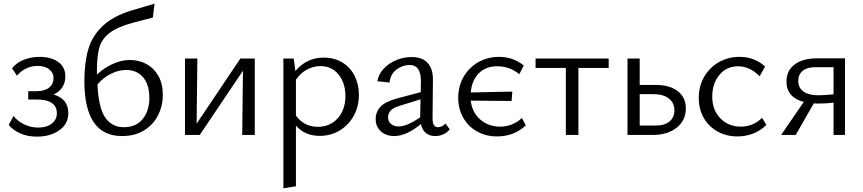

<svg xmlns="http://www.w3.org/2000/svg" viewBox="-20 -731 4674 1040"><path d="M27 -54 53 -103Q77 -73 112.5 -56.5Q148 -40 187 -40Q233 -40 260.5 -61.5Q288 -83 288 -117Q288 -192 178 -192H133V-237H178Q222 -237 246 -256.5Q270 -276 270 -308Q270 -337 246.5 -355.5Q223 -374 184 -374Q150 -374 120.5 -359.5Q91 -345 72 -321L45 -361Q70 -392 109.5 -407.5Q149 -423 194 -423Q257 -423 295.5 -395.5Q334 -368 334 -317Q334 -283 317 -257.5Q300 -232 270 -219Q350 -196 350 -118Q350 -60 301.5 -25.5Q253 9 180 9Q129 9 90.5 -8Q52 -25 27 -54Z M437 -292Q437 -391 458 -463.5Q479 -536 536.5 -590.5Q594 -645 698 -676L817 -711L808 -636L701 -608Q616 -585 574 -553Q532 -521 518.5 -474.5Q505 -428 505 -347V-327Q543 -363 590.5 -384.5Q638 -406 684 -406Q734 -406 774.5 -383.5Q815 -361 838.5 -318.5Q862 -276 862 -218Q862 -158 836 -106.5Q810 -55 760 -24.5Q710 6 641 6Q437 6 437 -292ZM650 -42Q718 -42 753.5 -87Q789 -132 789 -200Q789 -273 755 -312.5Q721 -352 663 -352Q622 -352 580 -331Q538 -310 508 -273Q514 -145 550.5 -93.5Q587 -42 650 -42Z M1296 -348 1062 0H982V-414H1049L1045 -61L1282 -414H1360V0H1292Z M1583 -51V278L1515 289V-414H1571L1580 -346Q1641 -419 1733 -419Q1790 -419 1833.5 -393Q1877 -367 1900.5 -321Q1924 -275 1924 -217Q1924 -154 1896 -103.5Q1868 -53 1819.5 -24Q1771 5 1712 5Q1630 5 1583 -51ZM1701 -44Q1768 -44 1809.5 -90.5Q1851 -137 1851 -211Q1851 -281 1814 -327Q1777 -373 1716 -373Q1679 -373 1644 -355Q1609 -337 1583 -299V-105Q1604 -75 1634.5 -59.5Q1665 -44 1701 -44Z M2260 -59Q2181 6 2116 6Q2071 6 2043 -19.5Q2015 -45 2015 -86Q2015 -125 2040.5 -152.5Q2066 -180 2128 -197L2259 -232L2260 -290Q2261 -379 2198 -379Q2161 -379 2128 -354.5Q2095 -330 2090 -284L2024 -291Q2030 -328 2057.5 -358Q2085 -388 2125.5 -405Q2166 -422 2209 -422Q2268 -422 2297 -389.5Q2326 -357 2325 -298L2323 -88Q2323 -42 2352 -42Q2363 -42 2374 -47Q2385 -52 2393 -62L2416 -30Q2402 -13 2381.5 -3.5Q2361 6 2337 6Q2307 6 2287 -10.5Q2267 -27 2260 -59ZM2140 -46Q2163 -46 2191.5 -58.5Q2220 -71 2256 -95V-101L2258 -193L2145 -158Q2109 -147 2095.5 -131.5Q2082 -116 2082 -96Q2082 -72 2098.5 -59Q2115 -46 2140 -46Z M2462 -201Q2462 -264 2491 -314.5Q2520 -365 2570.5 -394Q2621 -423 2684 -423Q2760 -423 2817 -376L2793 -329Q2741 -372 2673 -372Q2610 -372 2572.5 -333Q2535 -294 2530 -230L2755 -235L2751 -184L2530 -186Q2537 -122 2581.5 -83.5Q2626 -45 2690 -45Q2722 -45 2752.5 -57Q2783 -69 2807 -92L2828 -52Q2765 8 2672 8Q2612 8 2564 -19Q2516 -46 2489 -93.5Q2462 -141 2462 -201Z M3045 -363H2881V-414H3277V-363H3113V0H3045Z M3379 -414H3445V-271H3531Q3608 -271 3651.5 -237Q3695 -203 3695 -144Q3695 -79 3645.5 -39.5Q3596 0 3515 0H3379ZM3533 -51Q3580 -51 3606.5 -73Q3633 -95 3633 -133Q3633 -174 3603 -197.5Q3573 -221 3519 -221H3445V-51Z M3765 -201Q3765 -264 3794 -314.5Q3823 -365 3873.5 -394Q3924 -423 3986 -423Q4066 -423 4124 -371L4095 -318Q4041 -372 3978 -372Q3915 -372 3876.5 -325Q3838 -278 3838 -208Q3838 -135 3882 -90Q3926 -45 3993 -45Q4025 -45 4054.5 -57Q4084 -69 4108 -93L4131 -54Q4098 -22 4058 -7Q4018 8 3975 8Q3915 8 3867 -18.5Q3819 -45 3792 -92.5Q3765 -140 3765 -201Z M4495 -175Q4458 -170 4410 -170Q4395 -170 4388 -171L4290 0H4211L4334 -179Q4289 -190 4264.5 -218Q4240 -246 4240 -289Q4240 -348 4284 -381.5Q4328 -415 4406 -415H4557V0H4495ZM4411 -215Q4445 -215 4495 -220V-367H4395Q4352 -367 4328 -347.5Q4304 -328 4304 -293Q4304 -255 4332.5 -235Q4361 -215 4411 -215Z"/></svg>

Font: LXGW Bright GB
Style: Regular
Weight: 400
Designer: Christian Thalmann (Catharsis Fonts)
Foundry: LXGW / Christian Thalmann (Catharsis Fonts) / Fontworks Inc.
Version: Version 5.510